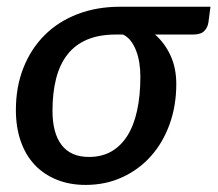

<svg xmlns="http://www.w3.org/2000/svg" viewBox="-20 -528 630 556"><path d="M315.5 -428Q267 -428 232.2 -413.2Q197.5 -398.5 175.2 -370Q153 -341.5 142.5 -300.5Q132 -259.5 132 -207Q132 -142.5 158.5 -108Q185 -73.5 237.5 -73.5Q274.5 -73.5 302.2 -89.2Q330 -105 348.8 -134.8Q367.5 -164.5 377 -207.8Q386.5 -251 386.5 -306Q386.5 -326.5 383.5 -345.8Q380.5 -365 374.2 -381.2Q368 -397.5 358.5 -409.8Q349 -422 336 -428ZM589.5 -508.5 583.5 -463Q581.5 -448.5 571.5 -438.2Q561.5 -428 539.5 -428H429Q457 -403.5 473.8 -367.2Q490.5 -331 490.5 -284.5Q490.5 -222 471.2 -168.5Q452 -115 417.2 -76Q382.5 -37 334.2 -14.8Q286 7.5 228 7.5Q181.5 7.5 144 -7.8Q106.5 -23 80.2 -51Q54 -79 40 -119.2Q26 -159.5 26 -209.5Q26 -276.5 47.8 -331.5Q69.5 -386.5 109 -426Q148.5 -465.5 204.2 -487Q260 -508.5 328 -508.5Z"/></svg>

Font: Lato SemiBold
Style: Italic
Weight: 600
Italic angle: -7°
Designer: Lukasz Dziedzic with Adam Twardoch and Botio Nikoltchev
Foundry: tyPoland Lukasz Dziedzic
Version: Version 2.015; 2015-08-06; http://www.latofonts.com/